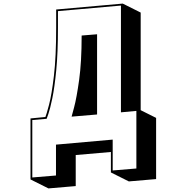

<svg xmlns="http://www.w3.org/2000/svg" viewBox="-20 -808 1040 1070"><path d="M598 153V39L402 56V229L250 242L150 192V-148L233 -156Q239 -170 253.5 -225Q268 -280 280.5 -385.5Q293 -491 293 -655V-755L664 -788L764 -738V-194L850 -151V190L698 203ZM654 -182V-777L303 -746V-655Q303 -514 293.5 -417Q284 -320 271.5 -260Q259 -200 249.5 -173Q240 -146 240 -146L160 -139V181L292 170V-2L608 -30V142L740 131V-190ZM379 -158Q379 -158 393 -210Q407 -262 421 -362.5Q435 -463 435 -610L521 -617V-170Z"/></svg>

Font: Rampart One
Style: Regular
Weight: 400
Designer: Fontworks Inc.
Foundry: Fontworks Inc.
Version: Version 1.100